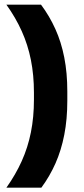

<svg xmlns="http://www.w3.org/2000/svg" viewBox="-20 -696 366 840"><path d="M128.5 -290.5Q128.5 -367.5 115.2 -433.8Q102 -500 75.2 -559.5Q48.5 -619 8 -675.5H159.5Q196.5 -626 222.2 -569Q248 -512 261.2 -444.5Q274.5 -377 274.5 -296V-255Q274.5 -174 261.2 -106.2Q248 -38.5 222.8 18.5Q197.5 75.5 161 125H8Q48.5 68 75.2 8.5Q102 -51 115.2 -117.2Q128.5 -183.5 128.5 -260.5Z"/></svg>

Font: Anek Latin Medium
Style: Bold
Weight: 700
Version: Version 1.003